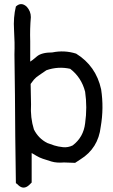

<svg xmlns="http://www.w3.org/2000/svg" viewBox="-20 -781 540 915"><path d="M55.7 -750Q81.1 -773.4 107.4 -749Q127 -727.5 127 -699.2Q122.1 -642.6 124 -585Q124 -535.2 124 -487.3Q132.8 -492.2 155.3 -511.7Q177.7 -531.2 229.5 -531.2Q287.1 -543 342.8 -525.4Q437.5 -466.8 461.9 -355.5Q475.6 -266.6 460 -176.8Q448.2 -74.2 363.3 -21.5Q350.6 -12.7 337.9 -4.9Q311.5 -5.9 285.2 -6.8Q250 -3.9 225.6 -11.2Q201.2 -18.6 184.1 -24.4Q167 -30.3 154.3 -38.1Q141.6 -45.9 130.9 -51.8V18.6V88.9Q124 95.7 119.1 100.6Q92.8 125 67.4 101.6Q62.5 95.7 55.7 91.8Q53.7 -21.5 52.7 -132.8Q51.8 -328.1 48.8 -521.5Q50.8 -578.1 46.9 -638.2Q43 -698.2 55.7 -750ZM314.5 -453.1Q256.8 -465.8 201.2 -446.3Q184.6 -434.6 167.5 -423.3Q150.4 -412.1 141.1 -400.9Q131.8 -389.6 126 -380.9Q127 -332 127.9 -283.2Q124 -220.7 141.6 -164.1Q163.1 -121.1 205.1 -99.6Q219.7 -93.8 238.3 -87.9Q256.8 -82 280.3 -79.6Q303.7 -77.1 326.2 -87.9Q377.9 -127 385.7 -193.4Q396.5 -269.5 385.7 -343.8Q368.2 -412.1 314.5 -453.1Z"/></svg>

Font: JasonHandwriting2
Style: Regular
Weight: 400
Version: Version 1.05.10